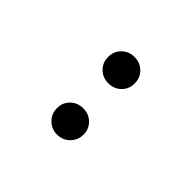

<svg xmlns="http://www.w3.org/2000/svg" viewBox="16 -892 511 511"><g transform="rotate(-45 271.0 -637.0)"><path d="M175 -587Q154 -587 139.5 -601.5Q125 -616 125 -637Q125 -658 139.5 -672.5Q154 -687 175 -687Q196 -687 210 -672.5Q224 -658 224 -637Q224 -616 210 -601.5Q196 -587 175 -587ZM367 -587Q346 -587 332 -601.5Q318 -616 318 -637Q318 -658 332 -672.5Q346 -687 367 -687Q389 -687 403 -672.5Q417 -658 417 -637Q417 -616 403 -601.5Q389 -587 367 -587Z"/></g></svg>

Font: Source Sans 3 ExtraLight
Style: Regular
Weight: 400
Version: Version 3.052;hotconv 1.1.0;makeotfexe 2.6.0